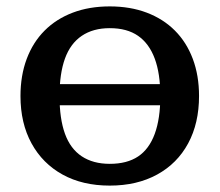

<svg xmlns="http://www.w3.org/2000/svg" viewBox="-20 -568 686 600"><path d="M602 -268Q602 -183 568 -120Q534 -57 471 -22.5Q408 12 323 12Q238 12 175.5 -22.5Q113 -57 78.5 -120Q44 -183 44 -268Q44 -332 63.5 -384Q83 -436 119.5 -472.5Q156 -509 207.5 -528.5Q259 -548 323 -548Q387 -548 438.5 -528.5Q490 -509 526.5 -472.5Q563 -436 582.5 -384Q602 -332 602 -268ZM166 -268Q166 -197 183 -150Q200 -103 235.5 -79.5Q271 -56 323 -56Q377 -56 411.5 -79Q446 -102 463.5 -149.5Q481 -197 481 -268Q481 -338 463.5 -385Q446 -432 411.5 -456Q377 -480 323 -480Q271 -480 235.5 -456Q200 -432 183 -385Q166 -338 166 -268ZM118 -239V-305H535V-239Z"/></svg>

Font: Roboto Serif Medium
Style: Regular
Weight: 500
Designer: Greg Gazdowicz
Foundry: Commercial Type
Version: Version 1.008